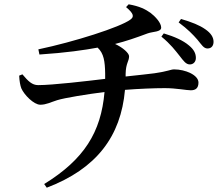

<svg xmlns="http://www.w3.org/2000/svg" viewBox="-20 -809 1040 891"><path d="M861 -510C877 -510 889 -522 889 -540C889 -561 880 -579 857 -598C830 -621 790 -639 740 -654L729 -639C772 -604 794 -574 814 -549C832 -526 843 -510 861 -510ZM943 -584C963 -584 971 -599 971 -615C971 -636 959 -655 933 -673C906 -692 871 -706 820 -721L809 -705C852 -673 875 -649 896 -625C916 -601 925 -584 943 -584ZM158 -580 163 -556C286 -564 374 -577 433 -588C462 -561 467 -524 468 -468V-443C385 -433 224 -414 157 -414C129 -414 111 -432 84 -464L69 -458C70 -433 74 -412 79 -399C92 -369 137 -323 167 -323C195 -323 216 -335 245 -344C280 -355 386 -372 465 -382C449 -195 370 -69 185 45L197 62C428 -26 541 -176 560 -392C623 -397 696 -400 745 -400C798 -400 845 -390 865 -390C888 -390 901 -400 901 -426C901 -461 840 -487 788 -487C772 -487 760 -478 697 -469C667 -465 618 -460 563 -454V-466C564 -517 579 -524 579 -548C579 -562 551 -588 514 -605C565 -618 609 -633 665 -654C690 -663 728 -660 728 -681C728 -703 701 -732 679 -749C655 -766 628 -780 577 -789L565 -776C602 -745 603 -731 585 -718C538 -683 325 -615 158 -580Z"/></svg>

Font: GenKiMin2 TW SB
Style: Regular
Weight: 600
Version: Version 2.100;PS 2.1;hotconv 16.6.51;makeotf.lib2.5.65220 DE